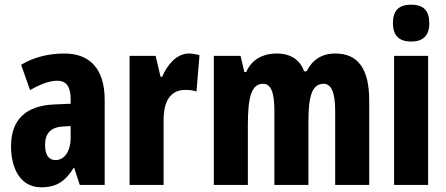

<svg xmlns="http://www.w3.org/2000/svg" viewBox="-20 -788 1899 818"><path d="M255 -560C184 -560 121 -543 70 -512L108 -404C155 -431 192 -444 224 -444C263 -444 281 -418 281 -365V-346L211 -343C92 -338 27 -280 27 -165C27 -76 63 10 156 10C222 10 259 -17 294 -73H296L320 0H426V-363C426 -494 363 -560 255 -560ZM247 -249 281 -251V-201C281 -143 254 -106 217 -106C188 -106 172 -127 172 -171C172 -220 197 -246 247 -249Z M785 -560C731 -560 691 -509 671 -461H664L643 -550H532V0H677V-278C677 -357 707 -405 769 -405C789 -405 804 -403 817 -398L830 -553C811 -558 798 -560 785 -560Z M1409 -560C1350 -560 1311 -533 1286 -484H1276C1260 -528 1224 -560 1159 -560C1098 -560 1050 -532 1029 -481H1021L1005 -550H891V0H1036V-255C1036 -374 1051 -431 1101 -431C1135 -431 1149 -393 1149 -316V0H1294V-271C1294 -380 1310 -431 1359 -431C1392 -431 1408 -393 1408 -315V0H1553V-360C1553 -495 1505 -560 1409 -560Z M1732 -768C1678 -768 1654 -742 1654 -689C1654 -637 1680 -611 1732 -611C1783 -611 1809 -637 1809 -689C1809 -741 1786 -768 1732 -768ZM1804 -550H1659V0H1804Z"/></svg>

Font: Noto Sans Georgian ExtraCondensed ExtraBold
Style: Regular
Weight: 800
Width: 2
Designer: Monotype Design Team, Akaki Razmadze
Foundry: Google LLC
Version: Version 2.005